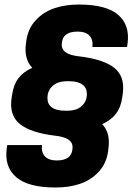

<svg xmlns="http://www.w3.org/2000/svg" viewBox="-20 -813 589 846"><path d="M122.1 -514.2Q85.4 -552.2 94.2 -620.1L96.2 -634.8Q103.5 -687.5 137.7 -724.1Q171.9 -760.7 220 -776.9Q268.1 -793 327.1 -793Q448.2 -793 500.7 -747.6Q553.2 -702.1 542 -621.1L540 -606H387.2Q391.1 -637.7 374.3 -655.8Q357.4 -673.8 321.8 -673.8Q252 -673.8 252 -615.2Q252 -573.2 327.1 -564.9Q435.5 -552.2 483.4 -514.2Q531.2 -476.1 521 -400.9L519 -386.2Q513.2 -341.3 491.5 -312.5Q469.7 -283.7 430.2 -266.1Q466.8 -228 458 -160.2L456.1 -145Q448.7 -92.3 414.6 -55.7Q380.4 -19 332.3 -2.9Q284.2 13.2 225.1 13.2Q104 13.2 51.3 -32.5Q-1.5 -78.1 9.8 -159.2L12.2 -173.8H165Q161.1 -142.1 178 -124Q194.8 -106 230 -106Q299.8 -106 299.8 -165Q299.8 -206.5 225.1 -214.8Q116.7 -227.5 68.6 -265.6Q20.5 -303.7 30.8 -378.9L33.2 -394Q39.1 -439 60.8 -467.8Q82.5 -496.6 122.1 -514.2ZM267.1 -325.2H275.9Q318.4 -325.2 340.6 -346.2Q362.8 -367.2 362.8 -398.9Q362.8 -425.8 343 -440.4Q323.2 -455.1 285.2 -455.1H275.9Q233.9 -455.1 211.4 -434.1Q189 -413.1 189 -380.9Q189 -354 208.7 -339.6Q228.5 -325.2 267.1 -325.2Z"/></svg>

Font: Cooper Hewitt
Style: Bold Italic
Weight: 712
Designer: Village Type and Design LLC
Foundry: Cooper Hewitt Smithsonian Design Museum
Version: 1.000